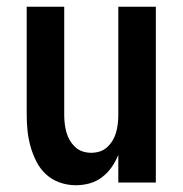

<svg xmlns="http://www.w3.org/2000/svg" viewBox="-20 -540 540 568"><path d="M204 8Q180 8 157 0Q134 -8 116.5 -24Q99 -40 88 -61.5Q77 -83 70.5 -106Q64 -129 61.5 -152.5Q59 -176 59 -200V-520H170V-200Q170 -187 171.5 -174Q173 -161 176.5 -148.5Q180 -136 186.5 -125Q193 -114 202.5 -105Q212 -96 224.5 -92Q237 -88 250 -88Q263 -88 275.5 -92Q288 -96 297.5 -105Q307 -114 313.5 -125Q320 -136 323.5 -148.5Q327 -161 328.5 -174Q330 -187 330 -200V-520H441V0H330V-82Q322 -62 310 -45Q298 -28 281.5 -15.5Q265 -3 245 2.5Q225 8 204 8Z"/></svg>

Font: Iosevka Web
Style: Bold
Weight: 700
Monospace: yes
Designer: Belleve Invis
Foundry: Belleve Invis
Version: Version 28.0.3; ttfautohint (v1.8.3)